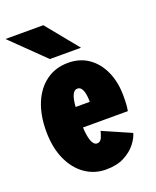

<svg xmlns="http://www.w3.org/2000/svg" viewBox="-136 -795 722 886"><g transform="rotate(-20 225.0 -351.5)"><path d="M230.5 11Q174.5 11 129 -20.5Q83.5 -52 57 -110.8Q30.5 -169.5 30.5 -250Q30.5 -328.5 55.2 -387.5Q80 -446.5 125.5 -479.2Q171 -512 232.5 -512Q290 -512 332.2 -482.8Q374.5 -453.5 398 -401.2Q421.5 -349 421.5 -280.5Q421.5 -247.5 419.8 -231.2Q418 -215 416.5 -208H196Q201 -116.5 233 -116.5Q249.5 -116.5 257 -134.8Q264.5 -153 267 -165.5L405.5 -105Q399.5 -81.5 378.5 -54.5Q357.5 -27.5 321 -8.2Q284.5 11 230.5 11ZM232.5 -385.5Q202 -385.5 196.5 -308.5H266V-314Q266 -329 263.2 -345.5Q260.5 -362 253.2 -373.8Q246 -385.5 232.5 -385.5ZM160.5 -557 -0.5 -714H185.5L313.5 -557Z"/></g></svg>

Font: Trispace Condensed ExtraBold
Style: Regular
Weight: 800
Width: 3
Designer: Tyler Finck
Foundry: Etcetera Type Company
Version: Version 1.210; ttfautohint (v1.8.3)